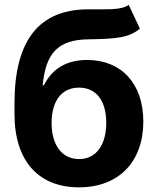

<svg xmlns="http://www.w3.org/2000/svg" viewBox="-20 -766 654 796"><path d="M560 -647 513.8 -745.7C480.8 -722.7 423.7 -728.3 342.3 -727.3C143.8 -725.5 40.1 -601.2 40.1 -338.4V-293.7C40.1 -95.5 142.4 10.7 307.5 10.7C472.3 10.7 574.2 -95.5 574.2 -262.1C574.2 -421.9 480.8 -517.4 341.6 -517.4C253.9 -517.4 195 -479.4 162.3 -412.6H157C169.7 -546.5 220.9 -601.6 347.3 -603C459.2 -604.8 513.5 -608.7 560 -647ZM193.9 -257.1C194.6 -350.1 237.2 -402.7 307.5 -402.7C377.5 -402.7 420.5 -350.1 420.5 -257.1C420.5 -163.7 377.5 -106.5 308.2 -106.5C236.9 -106.5 193.9 -164.1 193.9 -257.1Z"/></svg>

Font: Magic Ui Pro
Style: Bold
Weight: 700
Designer: Stefan Endress, Andreas Faust
Version: Version 1.000;FEAKit 1.0